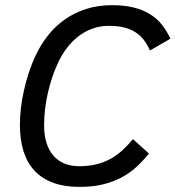

<svg xmlns="http://www.w3.org/2000/svg" viewBox="-20 -710 680 744"><path d="M557.1 -115.2Q535.2 -87.9 509.8 -64.2Q484.4 -40.5 452.4 -23.2Q420.4 -5.9 380.1 4.2Q339.8 14.2 288.1 14.2Q229 14.2 185.5 -2Q142.1 -18.1 113.5 -48.8Q85 -79.6 71 -124.3Q57.1 -168.9 57.1 -226.1Q57.1 -256.8 61 -290.8Q64.9 -324.7 72.8 -359.6Q80.6 -394.5 92 -429.4Q103.5 -464.4 119.1 -497.1Q138.2 -537.6 166 -572.8Q193.8 -607.9 230.5 -634Q267.1 -660.2 313 -675Q358.9 -689.9 414.1 -689.9Q460.9 -689.9 497.1 -681.2Q533.2 -672.4 560.5 -655.5Q587.9 -638.7 607.2 -614.5Q626.5 -590.3 640.1 -560.1L561 -514.2Q550.8 -538.1 536.6 -556.2Q522.5 -574.2 503.2 -586.2Q483.9 -598.1 459 -604Q434.1 -609.9 401.9 -609.9Q367.2 -609.9 337.4 -598.9Q307.6 -587.9 282.7 -568.4Q257.8 -548.8 238 -522.5Q218.3 -496.1 204.1 -464.8Q191.4 -438 181.6 -408.2Q171.9 -378.4 165 -347.7Q158.2 -316.9 154.5 -285.9Q150.9 -254.9 150.9 -225.1Q150.9 -148.9 186.5 -107.4Q222.2 -65.9 287.1 -65.9Q323.2 -65.9 353 -73.2Q382.8 -80.6 407.7 -94.2Q432.6 -107.9 454.1 -127.4Q475.6 -147 495.1 -170.9Z"/></svg>

Font: Clear Sans
Style: Italic
Weight: 400
Italic angle: -12°
Foundry: Intel Corporation
Version: Version 1.00